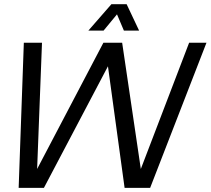

<svg xmlns="http://www.w3.org/2000/svg" viewBox="-20 -904 1014 924"><path d="M94.7 -698.2H182.1L158.7 -90.8L477.5 -698.2H567.9L657.7 -90.8L890.1 -698.2H973.6L702.6 0H579.6L499.5 -585L191.4 0H69.8ZM516.1 -883.8H589.4L649.4 -756.8H576.2L543 -835L478.5 -756.8H405.3Z"/></svg>

Font: Sansation
Style: Italic
Weight: 400
Designer: Bernd Montag
Version: Version 1.301